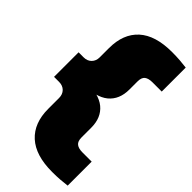

<svg xmlns="http://www.w3.org/2000/svg" viewBox="-275 -808 996 996"><g transform="rotate(45 223.5 -310.0)"><path d="M341 130Q219 130 157 73.5Q95 17 95 -87V-167Q95 -193.5 78.8 -209.8Q62.5 -226 36 -226H-1V-406H36Q62.5 -406 78.8 -422.5Q95 -439 95 -465V-533Q95 -637.5 157 -693.8Q219 -750 341 -750Q372.5 -750 398.8 -748Q425 -746 448 -743V-567H380Q351.5 -567 336.8 -555.8Q322 -544.5 322 -515V-456Q322 -382.5 274.5 -343.2Q227 -304 121 -304V-328Q227 -328 274.5 -288.8Q322 -249.5 322 -176V-105Q322 -76 336.8 -64.5Q351.5 -53 380 -53H448V123Q425 126 398.8 128Q372.5 130 341 130Z"/></g></svg>

Font: Encode Sans SC Expanded Black
Style: Regular
Weight: 900
Width: 7
Designer: Multiple Designers
Foundry: Impallari Type
Version: Version 3.002